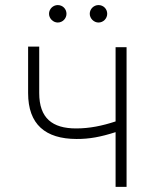

<svg xmlns="http://www.w3.org/2000/svg" viewBox="-20 -730 606 750"><path d="M474.4 -545.5H431.5V-255.7C379.6 -238.6 330.3 -228.3 277.3 -228.3C184.3 -228.3 133.2 -268.5 133.2 -366.5V-547.9H89.8V-366.5C89.8 -244 157.3 -187.5 278.8 -187.1C329.5 -186.8 373.6 -195.3 431.5 -213.8V0H474.4ZM205.6 -642C224.8 -642 239.7 -658 239.7 -676.1C239.7 -695.3 224.8 -710.2 205.6 -710.2C187.5 -710.2 171.5 -695.3 171.5 -676.1C171.5 -658 187.5 -642 205.6 -642ZM364.7 -642C383.9 -642 398.8 -658 398.8 -676.1C398.8 -695.3 383.9 -710.2 364.7 -710.2C346.6 -710.2 330.6 -695.3 330.6 -676.1C330.6 -658 346.6 -642 364.7 -642Z"/></svg>

Font: Karasuma Gothic
Style: Thin
Weight: 200
Designer: Rasmus Andersson / Ryoko Ishizuka
Foundry: rsms
Version: Version 1.00